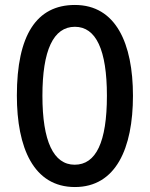

<svg xmlns="http://www.w3.org/2000/svg" viewBox="-20 -744 603 774"><path d="M516 -358C516 -569 447 -724 282 -724C127 -724 48 -602 48 -359C48 -149 115 10 282 10C447 10 516 -146 516 -358ZM151 -358C151 -541 195 -636 282 -636C367 -636 411 -543 411 -358C411 -171 367 -80 281 -80C196 -80 151 -174 151 -358Z"/></svg>

Font: Noto Sans Lao ExtraCondensed Medium
Style: Regular
Weight: 500
Width: 2
Designer: Monotype Design Team
Foundry: Monotype Imaging Inc.
Version: Version 2.003